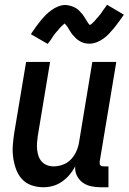

<svg xmlns="http://www.w3.org/2000/svg" viewBox="-20 -781 542 809"><path d="M163 8Q136 8 112 -0.5Q88 -9 72 -27Q56 -45 47.5 -68.5Q39 -92 35.5 -117.5Q32 -143 34 -169Q36 -195 40 -221L90 -520H191L139 -207Q137 -193 136 -178.5Q135 -164 136.5 -150Q138 -136 142.5 -123Q147 -110 156 -100Q165 -90 178 -85Q191 -80 206 -80Q225 -80 244.5 -87Q264 -94 278.5 -109Q293 -124 301.5 -143Q310 -162 313 -181L369 -520H470L400 -100Q400 -96 400 -92Q400 -88 402.5 -85Q405 -82 409 -81Q413 -80 418 -80H437V8H403Q382 8 362.5 3.5Q343 -1 328 -12Q313 -23 304 -41Q295 -59 297 -80Q287 -61 273 -44.5Q259 -28 241 -15.5Q223 -3 203 2.5Q183 8 163 8ZM181 -596 110 -637Q122 -655 132.5 -669.5Q143 -684 153 -696Q163 -708 173 -718Q183 -728 196.5 -738Q210 -748 225.5 -754Q241 -760 256 -760Q261 -760 265.5 -759Q270 -758 274.5 -757Q279 -756 283 -754.5Q287 -753 292 -751Q297 -749 300.5 -746.5Q304 -744 307.5 -741.5Q311 -739 314 -735.5Q317 -732 320.5 -728.5Q324 -725 327 -721.5Q330 -718 332 -714.5Q334 -711 336.5 -707.5Q339 -704 341 -700.5Q343 -697 346 -692Q349 -687 352 -683Q355 -679 358 -676Q361 -673 361 -671Q360 -671 358.5 -671.5Q357 -672 356 -672H355L358 -675Q362 -677 365 -679.5Q368 -682 370.5 -684.5Q373 -687 375 -689Q377 -691 379 -693Q381 -695 382.5 -697Q384 -699 386 -701.5Q388 -704 390.5 -706.5Q393 -709 395 -711.5Q397 -714 399.5 -717Q402 -720 404.5 -723Q407 -726 409 -729.5Q411 -733 413.5 -736.5Q416 -740 419 -744Q422 -748 425 -752Q428 -756 431 -761L502 -719Q490 -702 479.5 -687.5Q469 -673 459 -661Q449 -649 439 -638.5Q429 -628 416 -618.5Q403 -609 387.5 -603Q372 -597 357 -597Q352 -597 347 -597.5Q342 -598 337.5 -599Q333 -600 329 -601.5Q325 -603 320 -605.5Q315 -608 311.5 -610.5Q308 -613 304.5 -615.5Q301 -618 298 -621.5Q295 -625 291.5 -628.5Q288 -632 285 -635.5Q282 -639 280 -642.5Q278 -646 275.5 -649.5Q273 -653 271 -656.5Q269 -660 266 -665Q263 -670 260 -673.5Q257 -677 254 -680.5Q251 -684 251 -685V-686Q252 -686 253.5 -685.5Q255 -685 256 -685H257L254 -683Q250 -680 247 -677.5Q244 -675 241 -672Q238 -669 236.5 -667.5Q235 -666 233 -664Q231 -662 229.5 -660Q228 -658 226 -655.5Q224 -653 221.5 -650.5Q219 -648 217 -645.5Q215 -643 212.5 -640Q210 -637 207.5 -633.5Q205 -630 203 -627Q201 -624 198.5 -620Q196 -616 193.5 -612.5Q191 -609 187.5 -604.5Q184 -600 181 -596Z"/></svg>

Font: Iosevka Semibold
Style: Italic
Weight: 600
Italic angle: -9°
Monospace: yes
Designer: Belleve Invis
Foundry: Belleve Invis
Version: Version 32.5.0; ttfautohint (v1.8.4)